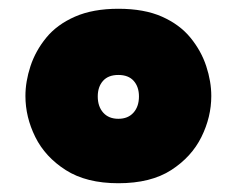

<svg xmlns="http://www.w3.org/2000/svg" viewBox="-20 -730 540 438"><path d="M250 -312Q177 -312 130 -342Q83 -372 60.5 -417.5Q38 -463 38 -511Q38 -544 49.5 -579Q61 -614 85.5 -644Q110 -674 151 -692Q192 -710 250 -710Q309 -710 349.5 -692Q390 -674 414.5 -644Q439 -614 450.5 -579Q462 -544 462 -511Q462 -463 439.5 -417.5Q417 -372 370.5 -342Q324 -312 250 -312ZM250 -459Q272 -459 284.5 -473Q297 -487 297 -510Q297 -532 285 -545.5Q273 -559 250 -559Q227 -559 215 -545.5Q203 -532 203 -510Q203 -487 215.5 -473Q228 -459 250 -459Z"/></svg>

Font: Georama ExtraExtended Black
Style: Regular
Weight: 900
Width: 8
Designer: Jean-Baptiste Levee
Foundry: Production Type
Version: Version 1.000